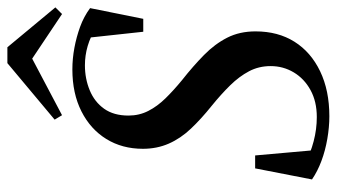

<svg xmlns="http://www.w3.org/2000/svg" viewBox="-216 -680 912 520"><g transform="rotate(-90 240.0 -420.0)"><path d="M14 -31 44 -185H79L94 -16L57 -50Q85 -35 117.5 -26.5Q150 -18 183 -18Q225 -18 256 -35Q287 -52 304 -80.5Q321 -109 321 -143Q321 -175 307 -201.5Q293 -228 269 -252.5Q245 -277 213 -303Q178 -331 151.5 -359Q125 -387 111 -419Q97 -451 97 -489Q97 -545 123.5 -588Q150 -631 198.5 -655.5Q247 -680 312 -680Q341 -680 370.5 -674.5Q400 -669 427.5 -659Q455 -649 478 -632L449 -488H414L397 -645L429 -614Q401 -631 375.5 -638.5Q350 -646 323 -646Q287 -646 255.5 -633Q224 -620 205.5 -594Q187 -568 187 -528Q187 -499 199.5 -474.5Q212 -450 233.5 -428Q255 -406 283 -383Q321 -353 351 -323.5Q381 -294 398 -260.5Q415 -227 415 -184Q415 -123 387 -78.5Q359 -34 307 -9Q255 16 185 16Q156 16 124 10.5Q92 5 64 -5.5Q36 -16 14 -31ZM372 -856 480 -726 462 -708 320 -803H368L188 -708L176 -728L329 -856Z"/></g></svg>

Font: Source Serif 4 48pt SemiBold
Style: Italic
Weight: 600
Italic angle: -12°
Designer: Frank Grießhammer
Foundry: Adobe Systems Incorporated
Version: Version 4.004;hotconv 1.0.116;makeotfexe 2.5.65601